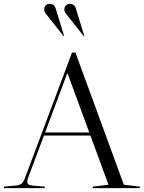

<svg xmlns="http://www.w3.org/2000/svg" viewBox="-55 -980 748 1000"><path d="M117 -13 178 -8V0H-35V-8L21 -13Q46 -15 56.5 -23Q67 -31 75 -53L320 -706H338L590 -18L673 -8V0H428V-8L510 -18L416 -274H174L91 -53Q87 -42 87 -35Q87 -24 93.5 -19.5Q100 -15 117 -13ZM298 -595H294L180 -290H410ZM339 -939 384 -793 381 -792 316 -874Q311 -880 304.5 -888.5Q298 -897 295 -900.5Q292 -904 288.5 -909Q285 -914 283.5 -916.5Q282 -919 281 -922.5Q280 -926 280 -929Q280 -942 287.5 -951Q295 -960 308 -960Q332 -960 339 -939ZM234 -939 279 -793 276 -792 211 -874Q206 -880 199.5 -888.5Q193 -897 190 -900.5Q187 -904 183.5 -909Q180 -914 178.5 -916.5Q177 -919 176 -922.5Q175 -926 175 -929Q175 -942 182.5 -951Q190 -960 203 -960Q227 -960 234 -939Z"/></svg>

Font: Libre Caslon Display
Style: Regular
Weight: 400
Designer: Pablo Impallari, Rodrigo Fuenzalida
Foundry: Pablo Impallari, Rodrigo Fuenzalida
Version: Version 1.002